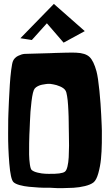

<svg xmlns="http://www.w3.org/2000/svg" viewBox="-20 -967 569 992"><path d="M85.4 -769.5 258.3 -946.8 418 -806.2 308.6 -746.6 222.2 -846.7 144.5 -760.3ZM315.4 -80.1Q323.7 -86.4 328.6 -106.9Q333.5 -127.4 335 -154.5Q336.4 -181.6 336.7 -214.1Q336.9 -246.6 335.9 -276.9Q335.9 -284.7 335.4 -304.7Q335 -324.7 335 -335.2Q335 -345.7 334.5 -364.7Q334 -383.8 333.3 -395Q332.5 -406.2 331.8 -422.4Q331.1 -438.5 329.6 -448.7Q328.1 -459 326.7 -470Q325.2 -481 323 -488.3Q320.8 -495.6 317.9 -500Q310.5 -511.7 290.8 -520.3Q271 -528.8 254.9 -531.2L239.3 -533.7Q238.3 -533.2 232.9 -533.7Q227.5 -534.2 217.3 -532.7Q207 -531.2 196.8 -529.3Q186.5 -527.3 175.8 -522Q165 -516.6 159.2 -509.3Q149.4 -497.6 142.8 -443.1Q136.2 -388.7 134.8 -340.3L132.8 -292Q132.3 -284.7 131.8 -272.2Q131.3 -259.8 130.6 -227.1Q129.9 -194.3 130.4 -168.2Q130.9 -142.1 134.3 -118.2Q137.7 -94.2 143.6 -88.9Q153.3 -80.1 175 -75Q196.8 -69.8 213.9 -69.3L230.5 -68.8Q299.3 -67.4 315.4 -80.1ZM505.4 -319.3Q505.9 -309.1 506.3 -291.7Q506.8 -274.4 506.1 -228.5Q505.4 -182.6 501.7 -145.3Q498 -107.9 488 -72Q478 -36.1 462.9 -24.4Q447.8 -12.7 418.7 -5.6Q389.6 1.5 359.4 3.2Q329.1 4.9 301 5.1Q272.9 5.4 254.9 3.9L237.3 2.9Q235.4 2.4 220.7 2.9Q206.1 3.4 180.4 2Q154.8 0.5 129.6 -2Q104.5 -4.4 81.5 -10.7Q58.6 -17.1 49.3 -26.4Q34.7 -41 28.1 -122.1Q21.5 -203.1 22 -276.9L22.5 -350.6Q22.9 -361.3 23.4 -379.4Q23.9 -397.5 26.1 -444.8Q28.3 -492.2 30.8 -530.5Q33.2 -568.8 37.8 -605.2Q42.5 -641.6 47.4 -652.3Q55.2 -669.4 73.7 -678.5Q92.3 -687.5 106.9 -688.5L121.6 -689L241.7 -692.4Q251.5 -692.9 265.6 -693.4Q279.8 -693.8 318.6 -694.8Q357.4 -695.8 373.5 -694.8Q421.4 -692.9 442.6 -672.6Q463.9 -652.3 478.5 -598.6Q486.8 -567.4 493.7 -497.6Q500.5 -427.7 502.9 -373.5Z"/></svg>

Font: Some Time Later
Style: Regular
Weight: 400
Version: Version 003.300